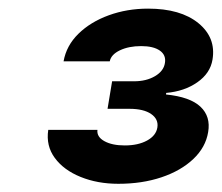

<svg xmlns="http://www.w3.org/2000/svg" viewBox="-20 -865 524 454"><path d="M259.8 -430.4Q210.6 -430.4 170.7 -446.6Q130.8 -462.7 109.6 -491.5Q88.4 -520.3 94.1 -557.9H210.4Q208.4 -541.5 226.7 -531.3Q245 -521.1 275.1 -521.1Q306.6 -521.1 327.8 -532.7Q349 -544.3 352.1 -563.5Q355.2 -583.2 337.3 -595.5Q319.5 -607.7 286.1 -607.7H234.3L245.1 -672.8H297Q325.9 -672.8 346.5 -684.9Q367.1 -697 370 -716.2Q373.1 -734.8 357.9 -745.4Q342.7 -756 313.7 -756Q284.5 -756 263.5 -746Q242.6 -736 239.5 -719.9H130.3Q136.9 -757.2 165.5 -785.2Q194.1 -813.2 237.3 -828.9Q280.6 -844.6 330.1 -844.6Q407 -844.6 449.1 -810.3Q491.1 -776 482.5 -724.1Q477.2 -691.7 446.6 -670.4Q416.1 -649.1 373 -645.3L372.5 -641.6Q429.6 -635.8 454.1 -612.6Q478.5 -589.5 472.2 -552.7Q466.3 -516.6 437.1 -489Q407.9 -461.3 361.9 -445.8Q316 -430.4 259.8 -430.4Z"/></svg>

Font: Inter
Style: Italic
Weight: 400
Italic angle: -9.3988°
Designer: Rasmus Andersson
Foundry: rsms
Version: Version 4.001;git-66647c0bb